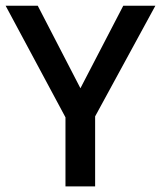

<svg xmlns="http://www.w3.org/2000/svg" viewBox="-20 -663 573 683"><path d="M114.3 -642.6 266.1 -349.1 418.5 -642.6H532.7L318.4 -249V0H212.9V-245.6L0 -642.6Z"/></svg>

Font: Khula Semibold
Style: Regular
Weight: 600
Designer: Erin McLaughlin, Steve Matteson
Version: Version 1.000;PS 1.0;hotconv 1.0.72;makeotf.lib2.5.5900